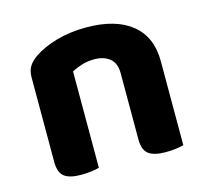

<svg xmlns="http://www.w3.org/2000/svg" viewBox="-80 -585 734 683"><g transform="rotate(-15 287.5 -244.0)"><path d="M517 -311V-217H368V-306Q368 -343 346.5 -360.5Q325 -378 290 -378Q265 -378 244 -371.5Q223 -365 206 -356V-217H58V-373Q58 -398 68.5 -414.5Q79 -431 99 -444Q131 -466 181 -480.5Q231 -495 291 -495Q399 -495 458 -447.5Q517 -400 517 -311ZM58 -263H206V-1Q196 2 178 4.5Q160 7 139 7Q97 7 77.5 -8Q58 -23 58 -62ZM368 -263H517V-1Q507 2 489 4.5Q471 7 450 7Q408 7 388 -8Q368 -23 368 -62Z"/></g></svg>

Font: Baloo Bhaijaan 2
Style: Bold
Weight: 700
Designer: Sanskriti Dholi, Noopur Datye and Ek Type
Foundry: Ek Type
Version: Version 1.701